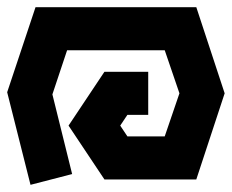

<svg xmlns="http://www.w3.org/2000/svg" viewBox="-23 -500 646 535"><path d="M76 -480H524L603 -240L524 0H268L168 -150L268 -300H390V-180H332L312 -150L332 -120H436L477 -240L436 -360H164L123 -237L178 -15L62 15L-3 -243Z"/></svg>

Font: SOV_raksil
Style: bold
Weight: 700
Version: Version 1.00